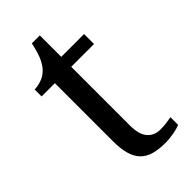

<svg xmlns="http://www.w3.org/2000/svg" viewBox="-213 -714 779 779"><g transform="rotate(-45 176.0 -324.5)"><path d="M265.1 -43Q283.2 -43 298.3 -44.9Q313.5 -46.9 329.1 -49.8V-5.9Q322.8 -2.9 312.5 0Q302.2 2.9 290.3 5.1Q278.3 7.3 265.1 8.5Q252 9.8 240.2 9.8Q202.1 9.8 174.8 1.7Q147.5 -6.3 129.9 -24.4Q112.3 -42.5 103.8 -72.3Q95.2 -102.1 95.2 -145V-479H19V-519Q37.1 -519 58.8 -526.4Q80.6 -533.7 97.2 -550.8Q114.3 -569.3 124.8 -595Q135.3 -620.6 143.1 -659.2H189V-536.1H319.8V-479H189V-142.1Q189 -90.8 209.7 -66.9Q230.5 -43 265.1 -43Z"/></g></svg>

Font: Droid Serif
Style: Regular
Weight: 400
Version: Version 1.00 build 112